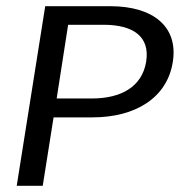

<svg xmlns="http://www.w3.org/2000/svg" viewBox="-20 -600 581 620"><path d="M34 0H118L153 -221H279C417 -221 520 -284 538 -400C556 -512 477 -580 336 -580H126ZM163 -282 200 -520H314C409 -520 465 -483 452 -401C439 -320 371 -282 277 -282Z"/></svg>

Font: Charger Sport
Style: DfBdExtObl
Weight: 400
Designer: Jasper
Foundry: Cannot Into Space Fonts
Version: Version 1.1